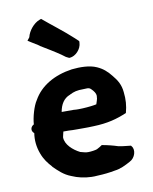

<svg xmlns="http://www.w3.org/2000/svg" viewBox="-85 -807 703 883"><g transform="rotate(-10 266.5 -365.0)"><path d="M46 -231C41 -200 44 -167 56 -135C67 -105 82 -86 101 -65V-64C123 -43 145 -20 180 -7C207 5 238 12 271 13H284C291 13 295 12 300 12C328 11 355 8 381 3C408 0 433 -13 455 -25C482 -38 492 -75 477 -93L474 -97C453 -100 436 -100 415 -105C394 -112 366 -119 342 -123C333 -117 329 -114 317 -108C310 -105 288 -102 277 -102H276C268 -101 249 -106 239 -109C207 -125 173 -155 173 -189C174 -196 177 -205 179 -215H205C215 -214 229 -214 242 -214H272C286 -214 303 -214 321 -215C386 -217 430 -229 477 -249C486 -282 488 -311 484 -345C481 -380 467 -403 447 -427C428 -451 410 -467 383 -479C350 -494 305 -494 267 -490C184 -478 118 -440 84 -379C67 -354 53 -303 51 -271C34 -262 31 -243 46 -231ZM89 -655 103 -646C116 -638 128 -631 140 -623V-622C165 -607 208 -581 231 -565L250 -551L264 -544H268C294 -546 322 -574 323 -605V-612L306 -628C263 -668 209 -708 168 -743L160 -740C133 -730 107 -699 100 -669ZM187 -305C193 -340 209 -365 237 -376H238L239 -377C259 -387 273 -391 304 -391H305C333 -393 333 -391 347 -376C357 -364 361 -353 358 -342V-339C358 -337 354 -323 350 -312L340 -310C323 -307 289 -304 266 -304C258 -304 251 -304 243 -305Z"/></g></svg>

Font: Hussar Pisanka
Style: Bd
Weight: 700
Designer: Robert Jablonski
Foundry: Cannot Into Space Fonts
Version: Version 1.070